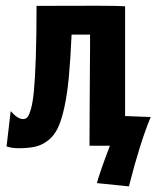

<svg xmlns="http://www.w3.org/2000/svg" viewBox="-20 -520 558 685"><path d="M3.4 2.4 18.1 -123.5Q43.5 -95.2 61.5 -95.2Q70.8 -95.2 76.9 -100.8Q83 -106.4 89.8 -129.2Q96.7 -151.9 100.8 -193.8Q105 -235.8 107.7 -312.7Q110.4 -389.6 110.4 -499Q146.5 -499 218.5 -499.3Q290.5 -499.5 326.7 -499.5Q398.9 -499.5 426.3 -497.6V-106L517.6 -102.5Q479 -9.3 439.9 145L325.7 133.3Q335.9 94.7 372.1 0H299.3Q299.3 -26.4 299.8 -121.3Q300.3 -216.3 300.8 -281.2L301.3 -346.2V-396.5H235.4Q231.4 -307.1 225.6 -245.1Q219.7 -183.1 209.5 -136.5Q199.2 -89.8 186 -62.7Q172.9 -35.6 151.6 -19Q130.4 -2.4 106 3.2Q81.5 8.8 45.4 8.8Q22.9 8.8 3.4 2.4Z"/></svg>

Font: Fantasque Sans Mono
Style: Bold
Weight: 700
Monospace: yes
Designer: Jany Belluz
Version: Version 1.8.0 ; ttfautohint (v1.8.2)